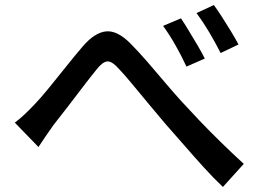

<svg xmlns="http://www.w3.org/2000/svg" viewBox="-20 -754 1040 764"><path d="M39 -266Q60 -282 78 -299Q96 -316 117 -338Q142 -364 175 -404.5Q208 -445 243.5 -489.5Q279 -534 309 -569Q356 -624 401 -629Q446 -634 498 -582Q530 -550 565.5 -509Q601 -468 636 -426.5Q671 -385 702 -351Q733 -317 773 -275Q813 -233 858.5 -188.5Q904 -144 950 -102L867 -10Q830 -45 790.5 -88.5Q751 -132 712.5 -176.5Q674 -221 640 -259Q609 -296 574.5 -337Q540 -378 509 -416Q478 -454 454 -479Q425 -512 406 -509.5Q387 -507 363 -476Q341 -449 310.5 -409Q280 -369 249 -328.5Q218 -288 194 -258Q178 -236 161.5 -211.5Q145 -187 133 -169ZM700 -681Q713 -662 730.5 -633Q748 -604 765.5 -574.5Q783 -545 795 -521L722 -489Q702 -532 678.5 -573.5Q655 -615 629 -651ZM831 -734Q845 -715 863 -687Q881 -659 899 -629.5Q917 -600 929 -577L858 -543Q836 -586 812 -626.5Q788 -667 762 -702Z"/></svg>

Font: Source Han Sans SC Medium
Style: Regular
Weight: 500
Designer: Ryoko NISHIZUKA 西塚涼子 (kana, bopomofo & ideographs); Paul D. Hunt (Latin, Greek & Cyrillic); Sandoll Communications 산돌커뮤니
Foundry: Adobe
Version: Version 2.004;hotconv 1.0.118;makeotfexe 2.5.65603